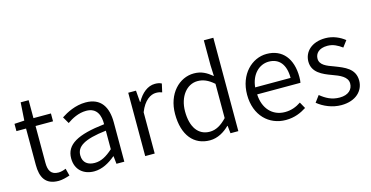

<svg xmlns="http://www.w3.org/2000/svg" viewBox="-80 -1182 3059 1581"><g transform="rotate(-15 1449.5 -391.5)"><path d="M259 13C289 13 325 3 355 -7L339 -69C321 -61 296 -54 276 -54C211 -54 191 -94 191 -160V-473H340V-540H191V-693H123L113 -540L28 -535V-473H110V-163C110 -58 146 13 259 13Z M562 13C630 13 692 -22 744 -66H747L754 0H821V-335C821 -465 769 -554 638 -554C551 -554 475 -514 428 -483L461 -426C502 -455 560 -486 625 -486C718 -486 741 -414 740 -341C508 -315 405 -257 405 -139C405 -41 473 13 562 13ZM584 -53C529 -53 484 -79 484 -144C484 -218 549 -264 740 -286V-128C685 -79 639 -53 584 -53Z M999 0H1080V-352C1117 -446 1173 -480 1219 -480C1240 -480 1252 -477 1270 -471L1286 -542C1268 -551 1252 -554 1229 -554C1168 -554 1113 -509 1076 -441H1073L1065 -540H999Z M1549 13C1615 13 1673 -22 1716 -65H1719L1726 0H1793V-796H1712V-584L1716 -490C1667 -530 1625 -554 1561 -554C1437 -554 1326 -444 1326 -270C1326 -89 1413 13 1549 13ZM1566 -56C1467 -56 1411 -137 1411 -270C1411 -396 1482 -485 1574 -485C1621 -485 1663 -468 1712 -425V-133C1664 -82 1618 -56 1566 -56Z M2196 13C2271 13 2326 -12 2373 -42L2343 -96C2303 -69 2259 -52 2206 -52C2098 -52 2026 -132 2021 -252H2390C2393 -265 2394 -283 2394 -301C2394 -457 2316 -554 2181 -554C2057 -554 1940 -445 1940 -270C1940 -92 2054 13 2196 13ZM2020 -312C2031 -423 2102 -488 2182 -488C2270 -488 2322 -427 2322 -312Z M2669 13C2794 13 2862 -59 2862 -145C2862 -248 2774 -279 2695 -310C2633 -332 2577 -353 2577 -407C2577 -451 2610 -489 2682 -489C2731 -489 2769 -468 2806 -441L2846 -494C2805 -527 2747 -554 2682 -554C2565 -554 2498 -487 2498 -403C2498 -311 2581 -275 2658 -247C2719 -225 2784 -199 2784 -141C2784 -91 2747 -51 2672 -51C2604 -51 2556 -78 2509 -116L2468 -61C2519 -19 2592 13 2669 13Z"/></g></svg>

Font: Source Han Sans JP Normal
Style: Regular
Weight: 350
Designer: Ryoko NISHIZUKA 西塚涼子 (kana, bopomofo & ideographs); Paul D. Hunt (Latin, Greek & Cyrillic); Sandoll Communications 산돌커뮤니
Foundry: Adobe
Version: Version 2.002;hotconv 1.0.116;makeotfexe 2.5.65601